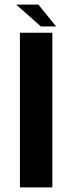

<svg xmlns="http://www.w3.org/2000/svg" viewBox="-20 -818 330 838"><path d="M67 0H208.5V-675H67ZM158.5 -702.5H225L147.5 -798H50.5Z"/></svg>

Font: Anybody Thin SemiBold
Style: Regular
Weight: 600
Version: Version 1.113;gftools[0.9.25]